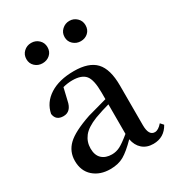

<svg xmlns="http://www.w3.org/2000/svg" viewBox="-190 -903 948 1033"><g transform="rotate(-30 284.0 -386.0)"><path d="M398.4 -661.1Q372.1 -661.1 352.5 -678.7Q333 -696.3 333 -723.6Q333 -751 352.5 -769Q372.1 -787.1 398.4 -787.1Q424.8 -787.1 443.8 -769Q462.9 -751 462.9 -723.6Q462.9 -695.3 444.3 -678.2Q425.8 -661.1 398.4 -661.1ZM226.6 -723.6Q226.6 -695.3 207.5 -678.2Q188.5 -661.1 161.1 -661.1Q133.8 -661.1 114.7 -678.7Q95.7 -696.3 95.7 -723.6Q95.7 -751 114.7 -769Q133.8 -787.1 161.1 -787.1Q188.5 -787.1 207.5 -769Q226.6 -751 226.6 -723.6ZM356.4 -109.4V-293Q312.5 -281.2 264.6 -263.7Q203.1 -239.3 178.7 -207.5Q154.3 -175.8 154.3 -134.8Q154.3 -92.8 177.2 -71.3Q200.2 -49.8 239.3 -49.8Q265.6 -49.8 289.6 -62Q313.5 -74.2 356.4 -109.4ZM544.9 -66.4 561.5 -47.9Q528.3 12.7 460.9 12.7Q419.9 12.7 393.6 -10.3Q367.2 -33.2 359.4 -74.2Q311.5 -25.4 276.9 -5.4Q242.2 14.6 192.4 14.6Q128.9 14.6 88.4 -21Q47.9 -56.6 47.9 -119.1Q47.9 -176.8 88.9 -216.3Q129.9 -255.9 236.3 -292Q335.9 -320.3 356.4 -325.2V-366.2Q356.4 -445.3 333 -473.6Q309.6 -502 252 -502Q223.6 -502 193.4 -494.1L175.8 -419.9Q164.1 -358.4 116.2 -358.4Q69.3 -358.4 63.5 -402.3Q76.2 -466.8 134.3 -503.9Q192.4 -541 284.2 -541Q377 -541 418.9 -496.1Q460.9 -451.2 460.9 -349.6V-103.5Q460.9 -38.1 499 -38.1Q520.5 -38.1 544.9 -66.4Z"/></g></svg>

Font: GenYoMin TW TTF SemiBold
Style: Regular
Weight: 600
Version: Version 1.300